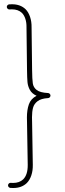

<svg xmlns="http://www.w3.org/2000/svg" viewBox="-20 -707 314 923"><path d="M12.7 -673.8Q12.7 -678.7 16.1 -682.1Q19.5 -685.5 23.9 -686Q28.8 -686.5 38.1 -686.5Q78.1 -686.5 103 -662.6Q116.7 -648.9 124.5 -626Q132.3 -603 131.8 -575.2L134.3 -370.6Q134.8 -325.7 137.7 -306.2Q140.6 -286.6 156.7 -274.2Q172.9 -261.7 210.4 -259.8Q215.3 -259.8 219 -256.1Q222.7 -252.4 222.7 -247.6Q222.7 -242.7 219 -239Q215.3 -235.4 210.4 -235.4Q177.7 -233.4 160.9 -220.7Q144 -208 138.9 -189.2Q133.8 -170.4 133.8 -143.1L134.3 -118.7L137.7 85.4Q138.2 113.3 130.6 136Q123 158.7 108.9 172.9Q84 196.8 43.9 196.8Q34.7 196.8 29.8 196.3Q25.4 195.8 22 192.4Q18.6 189 18.6 184.1Q18.6 178.7 22.7 175Q26.9 171.4 31.7 171.9Q35.6 172.4 43 172.4Q73.2 172.4 91.3 155.3Q113.8 133.3 113.3 85.4L109.9 -118.7L109.4 -142.1Q109.4 -178.2 118.7 -205.1Q127.9 -231.9 155.8 -246.6Q133.3 -256.8 123.5 -274.9Q113.8 -293 112.1 -312.3Q110.4 -331.5 109.9 -370.6L107.4 -575.2Q107.9 -598.6 101.8 -616.7Q95.7 -634.8 85.4 -645Q67.4 -662.1 37.1 -662.1Q29.8 -662.1 25.9 -661.6Q21 -661.1 16.8 -664.8Q12.7 -668.5 12.7 -673.8Z"/></svg>

Font: Velvelyne Light
Style: Regular
Weight: 200
Designer: Manon Van der Borght et Mariel Nils
Foundry: Velvetyne
Version: Version 1.070